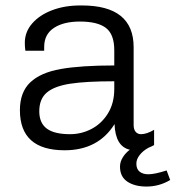

<svg xmlns="http://www.w3.org/2000/svg" viewBox="-20 -541 644 704"><path d="M604 119Q564 143 517 143Q474 143 447 125Q420 107 420 70Q420 52 430.5 35.5Q441 19 456 8Q403 -4 400 -86Q340 10 217 10Q53 10 53 -137Q53 -203 91 -239Q129 -275 203 -288Q277 -301 399 -301V-357Q399 -415 368.5 -438.5Q338 -462 273 -462Q213 -462 177.5 -438.5Q142 -415 142 -369V-355H73Q71 -369 71 -384Q71 -424 98 -455Q125 -486 171 -503.5Q217 -521 274 -521H280Q470 -521 470 -368V-83Q470 -66 477.5 -57.5Q485 -49 497 -49Q518 -49 545 -65V-9Q538 -5 524 1Q504 12 492 27.5Q480 43 480 59Q480 79 492 88.5Q504 98 524 98Q547 98 591 84ZM399 -243Q295 -243 237 -234Q179 -225 151.5 -201.5Q124 -178 124 -133Q124 -90 151.5 -69.5Q179 -49 237 -49Q279 -49 316 -68.5Q353 -88 376 -125.5Q399 -163 399 -215Z"/></svg>

Font: Chivo Light
Style: Regular
Weight: 300
Designer: Hector Gatti
Foundry: Omnibus-Type
Version: Version 1.007